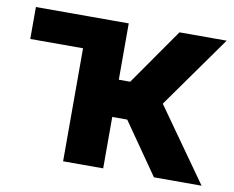

<svg xmlns="http://www.w3.org/2000/svg" viewBox="-65 -629 866 712"><g transform="rotate(10 368.0 -273.0)"><path d="M296.9 -545.9V-425.6H15.4V-545.9ZM214.1 0V-545.9H365V-333.8H407.8L556.1 -545.9H733.8L541 -274.6L735.5 0H556.1L421.4 -193.6H365V0Z"/></g></svg>

Font: Inter Tight
Style: Regular
Weight: 400
Designer: Rasmus Andersson
Foundry: rsms
Version: Version 3.002